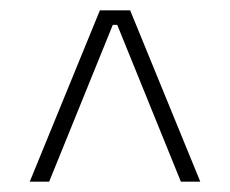

<svg xmlns="http://www.w3.org/2000/svg" viewBox="-20 -659 444 371"><path d="M173 -639H231.5L367 -308H329.5L206.5 -611H198L75 -308H37.5Z"/></svg>

Font: Anek Bangla Medium ExtraLight
Style: Regular
Weight: 250
Version: Version 1.003